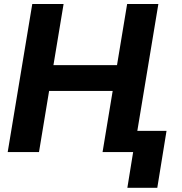

<svg xmlns="http://www.w3.org/2000/svg" viewBox="-20 -747 894 943"><path d="M17.8 0H171.5L221.2 -300.4H533.4L483.7 0H633.9L605.5 175.4H752.5L797.9 -104.4H654.5L757.8 -727.3H604.4L554.7 -427.2H242.5L292.3 -727.3H138.5Z"/></svg>

Font: Margiela Sans
Style: Bold Italic
Weight: 700
Italic angle: -9.39999°
Designer: Stefan Endress, Andreas Faust
Version: Version 1.100;FEAKit 1.0